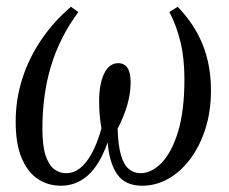

<svg xmlns="http://www.w3.org/2000/svg" viewBox="-20 -552 694 582"><path d="M165 11Q125 11 94.2 -9.8Q63.5 -30.5 45.5 -73.2Q27.5 -116 27.5 -183.5Q27.5 -250.5 47.5 -313.2Q67.5 -376 105.2 -431.5Q143 -487 195 -531.5L217.5 -515.5Q161.5 -440 135 -353Q108.5 -266 108.5 -162.5Q108.5 -110 118.2 -80.8Q128 -51.5 144.2 -39.2Q160.5 -27 180.5 -27Q215.5 -27 242.8 -63.2Q270 -99.5 287.5 -163Q284 -183 282.2 -203Q280.5 -223 280.5 -246.5Q280.5 -271 284.2 -291.8Q288 -312.5 295.2 -328Q302.5 -343.5 313.2 -352Q324 -360.5 338.5 -360.5Q356.5 -360.5 366.2 -346.5Q376 -332.5 376 -302Q376 -269.5 365.8 -233.8Q355.5 -198 336.5 -162Q338 -111 346.8 -81.5Q355.5 -52 370.8 -39.5Q386 -27 406 -27Q439.5 -27 470 -58.5Q500.5 -90 519.8 -153Q539 -216 539 -312Q539 -375.5 527 -425Q515 -474.5 493.5 -515.5L518.5 -531.5Q569 -479.5 594.2 -417.2Q619.5 -355 619.5 -277.5Q619.5 -215 602.8 -162.2Q586 -109.5 557 -70.5Q528 -31.5 490.2 -10.2Q452.5 11 411 11Q359.5 11 335.2 -23.8Q311 -58.5 306.5 -120.5Q281.5 -51 246 -20Q210.5 11 165 11Z"/></svg>

Font: Merriweather 120pt Light
Style: Italic
Weight: 300
Italic angle: -7.8°
Version: Version 2.101